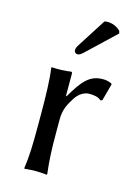

<svg xmlns="http://www.w3.org/2000/svg" viewBox="-106 -732 567 794"><g transform="rotate(15 177.5 -335.0)"><path d="M167 -334V-425C167 -433 166 -435 161 -435C139 -431 103 -430 80 -432L78 -429C85 -386 87 -310 87 -235V-180C87 -105 86 -54 78 0L80 3C92 1 115 0 127 0C139 0 162 1 174 3L176 0C169 -57 167 -104 167 -180V-232C167 -274 180 -298 201 -331C216 -353 238 -366 257 -366C277 -366 296 -364 309 -352L317 -354L337 -428L333 -432C316 -437 315 -439 297 -439C243 -439 214 -408 170 -332ZM241 -671 165 -552C157 -539 154 -535 154 -524C154 -517 161 -511 168 -511C175 -511 183 -515 198 -530L313 -639L310 -650C287 -672 261 -673 255 -673C250 -673 244 -672 241 -671Z"/></g></svg>

Font: Libertinus Sans
Style: Regular
Weight: 400
Designer: Philipp H. Poll, Khaled Hosny
Foundry: Caleb Maclennan
Version: Version 7.050;RELEASE